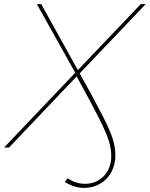

<svg xmlns="http://www.w3.org/2000/svg" viewBox="-40 -720 731 937"><path d="M349 -362Q425 -225 461 -154.5Q497 -84 510 -42.5Q523 -1 523 38Q523 83 503.5 119.5Q484 156 449 176.5Q414 197 371 197Q322 197 276 168L290 150Q331 177 375 177Q431 177 467 139Q503 101 503 40Q503 4 490 -36Q477 -76 442.5 -144.5Q408 -213 334 -347L4 0H-20L327 -365L140 -700H161L340 -378L647 -700H671Z"/></svg>

Font: Montserrat Alternates Thin
Style: Italic
Weight: 250
Italic angle: -11.3°
Designer: Julieta Ulanovsky
Foundry: Julieta Ulanovsky
Version: Version 7.200